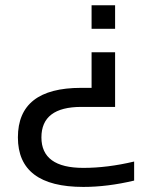

<svg xmlns="http://www.w3.org/2000/svg" viewBox="-20 -533 584 738"><path d="M332 -422.4V-512.7H422.4V-422.4ZM495.6 161.1Q393.1 185.5 300.3 185.5Q48.8 185.5 48.8 -4.9Q48.8 -195.3 291.5 -195.3H332V-332H422.4V-122.1H293Q139.2 -122.1 139.2 -4.9Q139.2 112.3 300.3 112.3Q393.1 112.3 495.6 87.9Z"/></svg>

Font: Voltera
Style: Regular
Weight: 400
Designer: Bernd Montag
Version: Version 1.301